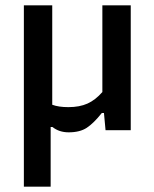

<svg xmlns="http://www.w3.org/2000/svg" viewBox="-20 -491 579 724"><path d="M70 -471H177V-96Q201 -87 238 -87Q280 -87 310 -100.5Q340 -114 366 -144V-471H473V0H378L372 -65H364Q333 -26 307 -9Q281 8 239 8Q203 8 178 -12H171V213H70Z"/></svg>

Font: Athiti SemiBold
Style: Regular
Weight: 600
Designer: CadsonDemak Team
Foundry: CadsonDemak
Version: Version 1.032